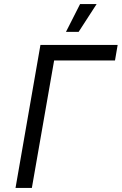

<svg xmlns="http://www.w3.org/2000/svg" viewBox="-20 -920 596 940"><path d="M56 0H136L245 -624H543L556 -700H178ZM453 -900H372L303 -764H365Z"/></svg>

Font: Fixel Display
Style: Italic
Weight: 400
Italic angle: -10°
Designer: AlfaBravo + MacPaw
Foundry: Kyrylo Tkachov, Marchela Mozhyna, Serhii Makarenko, Maria Weinstein, Zakhar Kryvoshyya
Version: Version 1.210;Glyphs 3.2 (3217)